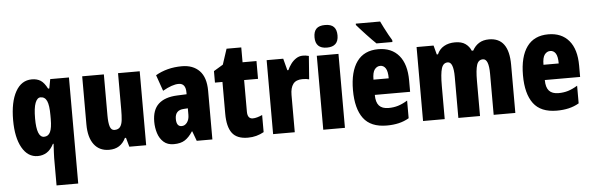

<svg xmlns="http://www.w3.org/2000/svg" viewBox="-58 -1034 4410 1430"><g transform="rotate(-5 2147.0 -319.0)"><path d="M312 -16Q312 -32 313.5 -58.5Q315 -85 317 -122H312Q290 -79 260 -60Q230 -41 192 -41Q118 -41 75 -117Q32 -193 32 -323Q32 -459 75.5 -536.5Q119 -614 197 -614Q236 -614 262.5 -597Q289 -580 312 -535H321L334 -604H474V189H312ZM251 -180Q283 -180 297.5 -210.5Q312 -241 312 -307V-336Q312 -410 297.5 -442.5Q283 -475 250 -475Q225 -475 210.5 -437.5Q196 -400 196 -321Q196 -180 251 -180Z M1003 -604V-51H877L858 -119H850Q831 -80 800.5 -60.5Q770 -41 726 -41Q653 -41 613 -94Q573 -147 573 -244V-604H735V-297Q735 -242 744.5 -213.5Q754 -185 778 -185Q807 -185 820.5 -203Q834 -221 837.5 -254Q841 -287 841 -331V-604Z M1319 -614Q1402 -614 1450 -564.5Q1498 -515 1498 -414V-51H1381L1354 -124H1351Q1324 -82 1292.5 -61.5Q1261 -41 1209 -41Q1162 -41 1133 -67Q1104 -93 1091 -134Q1078 -175 1078 -220Q1078 -309 1125.5 -352.5Q1173 -396 1264 -400L1336 -403V-417Q1336 -485 1283 -485Q1236 -485 1164 -444L1122 -564Q1163 -588 1212.5 -601Q1262 -614 1319 -614ZM1306 -296Q1240 -293 1240 -227Q1240 -170 1279 -170Q1303 -170 1319.5 -192Q1336 -214 1336 -249V-298Z M1812 -181Q1827 -181 1845 -186Q1863 -191 1883 -200V-72Q1856 -57 1826.5 -49Q1797 -41 1763 -41Q1681 -41 1645.5 -88.5Q1610 -136 1610 -233V-471H1554V-557L1624 -599L1662 -715H1772V-604H1876V-471H1772V-235Q1772 -181 1812 -181Z M2223 -614Q2233 -614 2243 -613Q2253 -612 2268 -608L2255 -434Q2236 -440 2205 -440Q2157 -440 2135.5 -411.5Q2114 -383 2114 -329V-51H1952V-604H2076L2099 -516H2107Q2117 -539 2133.5 -561.5Q2150 -584 2173 -599Q2196 -614 2223 -614Z M2408 -827Q2453 -827 2473.5 -805.5Q2494 -784 2494 -742Q2494 -658 2408 -658Q2322 -658 2322 -742Q2322 -785 2342.5 -806Q2363 -827 2408 -827ZM2489 -604V-51H2327V-604Z M2787 -613Q2886 -613 2941 -548Q2996 -483 2996 -361V-276H2732Q2732 -221 2755 -195.5Q2778 -170 2826 -170Q2864 -170 2897 -180Q2930 -190 2968 -213V-81Q2932 -60 2891 -50.5Q2850 -41 2802 -41Q2682 -41 2627.5 -114Q2573 -187 2573 -325Q2573 -464 2627 -538.5Q2681 -613 2787 -613ZM2791 -488Q2766 -488 2749 -466Q2732 -444 2732 -390H2846Q2846 -443 2831 -465.5Q2816 -488 2791 -488ZM2819 -817Q2828 -798 2843 -768.5Q2858 -739 2873 -712Q2888 -685 2897 -671V-657H2778Q2766 -668 2746.5 -688Q2727 -708 2705.5 -731Q2684 -754 2665.5 -774.5Q2647 -795 2637 -807V-817Z M3615 -614Q3763 -614 3763 -411V-51H3601V-358Q3601 -470 3557 -470Q3523 -470 3511 -432.5Q3499 -395 3499 -315V-51H3337V-358Q3337 -470 3294 -470Q3260 -470 3247.5 -430Q3235 -390 3235 -299V-51H3073V-604H3200L3218 -536H3227Q3243 -574 3278 -594Q3313 -614 3361 -614Q3410 -614 3438.5 -593.5Q3467 -573 3480 -541H3491Q3510 -576 3540.5 -595Q3571 -614 3615 -614Z M4058 -613Q4157 -613 4212 -548Q4267 -483 4267 -361V-276H4003Q4003 -221 4026 -195.5Q4049 -170 4097 -170Q4135 -170 4168 -180Q4201 -190 4239 -213V-81Q4203 -60 4162 -50.5Q4121 -41 4073 -41Q3953 -41 3898.5 -114Q3844 -187 3844 -325Q3844 -464 3898 -538.5Q3952 -613 4058 -613ZM4062 -488Q4037 -488 4020 -466Q4003 -444 4003 -390H4117Q4117 -443 4102 -465.5Q4087 -488 4062 -488Z"/></g></svg>

Font: Noto Sans Tamil UI ExtraCondensed Black
Style: Regular
Weight: 900
Width: 2
Designer: Jelle Bosma - Monotype Design Team
Foundry: Monotype Imaging Inc.
Version: Version 2.004; ttfautohint (v1.8.4.7-5d5b)